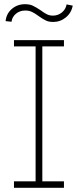

<svg xmlns="http://www.w3.org/2000/svg" viewBox="-20 -899 373 919"><path d="M46.9 -707H286.1V-676.8H182.6V-31.2H286.1V0H46.9V-31.2H150.4V-676.8H46.9ZM99.6 -878.9Q121.6 -878.9 137 -871.8Q152.3 -864.7 174.8 -849.6Q190.9 -837.4 204.1 -830.8Q217.3 -824.2 233.4 -824.2Q257.3 -824.2 275.9 -839.1Q294.4 -854 298.8 -877.9L328.1 -872.1Q321.8 -837.4 295.2 -815.7Q268.6 -793.9 234.4 -793.9Q214.4 -793.9 200.2 -800.5Q186 -807.1 166 -821.3Q147.5 -835 133.5 -841.8Q119.6 -848.6 100.6 -848.6Q75.2 -848.6 56.6 -833.5Q38.1 -818.4 35.2 -794.9L6.8 -797.9Q10.3 -833.5 36.6 -856.2Q63 -878.9 99.6 -878.9Z"/></svg>

Font: Pretendard GOV Thin
Style: Regular
Weight: 100
Designer: Base glyphs from Inter by Rasmus Andersson; Hangeul glyphs from Noto Sans CJK(Source Han Sans) by Jang Soo-young and Kan
Foundry: Kil Hyung-jin
Version: Version 1.309